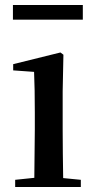

<svg xmlns="http://www.w3.org/2000/svg" viewBox="-20 -752 382 772"><path d="M32 -673H313V-732H32ZM117 0H305V-29L234 -36C233 -93 232 -177 232 -232V-385L235 -532L223 -541L33 -494V-469L117 -463C119 -414 120 -367 120 -300V-232L118 -37L41 -29V0Z"/></svg>

Font: Noto Serif JP SemiBold
Style: Regular
Weight: 600
Designer: Ryoko NISHIZUKA 西塚涼子 (kana & ideographs); Frank Grießhammer (Latin, Greek & Cyrillic); Wenlong ZHANG 张文龙 (bopomofo); San
Foundry: Adobe
Version: Version 2.001;hotconv 1.1.0;makeotfexe 2.6.0